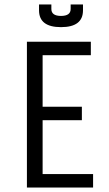

<svg xmlns="http://www.w3.org/2000/svg" viewBox="-20 -836 485 856"><path d="M395 0H100V-650H385V-590H170V-360H345V-300H170V-60H395ZM209 -816V-796Q209 -765 252 -765Q295 -765 295 -796V-816H350V-790Q350 -715 252 -715Q154 -715 154 -790V-816Z"/></svg>

Font: Unica One
Style: Regular
Weight: 400
Designer: Eduardo Rodriguez Tunni
Foundry: Eduardo Rodriguez Tunni
Version: Version 1.001